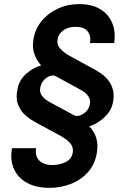

<svg xmlns="http://www.w3.org/2000/svg" viewBox="-20 -757 619 924"><path d="M529.3 -549.8H413.1Q418.9 -583.5 402.1 -605.7Q385.3 -627.9 343.8 -627.9Q308.6 -627.9 284.9 -611.1Q261.2 -594.2 257.3 -568.4Q252 -541 272.5 -520.3Q293 -499.5 314 -488.8L439.9 -419.9Q452.6 -413.1 470 -400.6Q487.3 -388.2 502.2 -369.1Q517.1 -350.1 523.9 -322.8Q530.8 -295.4 522.5 -258.8Q515.6 -230 496.8 -207.8Q478 -185.5 454.8 -170.7Q431.6 -155.8 411.1 -149.9L409.7 -148.9Q459 -98.6 446.3 -22.5Q437.5 32.7 404.1 70.6Q370.6 108.4 321.8 127.7Q272.9 147 217.8 147Q155.3 147 111.6 123.8Q67.9 100.6 47.9 57.6Q27.8 14.6 37.6 -43.9H153.8Q147.5 -3.9 170.7 17.3Q193.8 38.6 237.3 37.1Q268.6 36.6 296.6 22.5Q324.7 8.3 330.1 -22.5Q333 -43.5 324.2 -58.3Q315.4 -73.2 301 -83.7Q286.6 -94.2 273.4 -102.1L148.4 -169.9Q130.4 -179.2 106.4 -198.5Q82.5 -217.8 68.4 -250.2Q54.2 -282.7 64.9 -332Q74.2 -375 108.2 -403.8Q142.1 -432.6 176.8 -441.4V-443.4Q155.3 -468.3 144.8 -499Q134.3 -529.8 141.1 -568.4Q148.9 -617.2 179.9 -655.3Q210.9 -693.4 258.1 -715.3Q305.2 -737.3 361.8 -737.3Q421.9 -737.3 462.2 -713.1Q502.4 -689 520 -646.5Q537.6 -604 529.3 -549.8ZM412.1 -253.4Q417.5 -275.9 404.3 -294.7Q391.1 -313.5 363.8 -327.1L249.5 -389.6Q236.8 -397 220.7 -391.4Q204.6 -385.7 191.4 -371.6Q178.2 -357.4 174.3 -337.4Q168.5 -313.5 182.6 -295.2Q196.8 -276.9 223.6 -263.2L335.9 -202.6Q347.2 -196.3 363.5 -201.2Q379.9 -206.1 394 -220Q408.2 -233.9 412.1 -253.4Z"/></svg>

Font: Inter Semi Bold
Style: Italic
Weight: 600
Italic angle: -9.39999°
Designer: Rasmus Andersson
Foundry: rsms
Version: Version 4.000;git-3c8e0fc